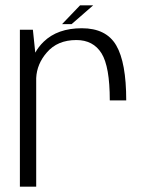

<svg xmlns="http://www.w3.org/2000/svg" viewBox="-20 -704 556 724"><path d="M394 -325.5H456Q456 -468.5 418.2 -533Q380.5 -597.5 288.5 -597.5Q197 -597.5 144.5 -546.5Q125 -527.5 113 -505.5L104 -592H55V0H116.5V-409.5Q119 -463 156.5 -506Q196.5 -553 268 -553Q331.5 -553 362.8 -503Q394 -453 394 -325.5ZM214 -613H250L331.5 -684H282Z"/></svg>

Font: Anybody Light
Style: Regular
Weight: 300
Designer: Tyler Finck
Foundry: Etcetera Type Company
Version: Version 1.111; ttfautohint (v1.8.4)